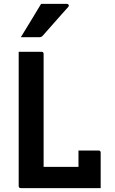

<svg xmlns="http://www.w3.org/2000/svg" viewBox="-20 -966 590 986"><path d="M87 0Q76 0 76 -11V-700H193Q204 -700 204 -689V-109H383V-193H486Q497 -193 497 -182V0ZM191 -946H324Q330 -946 332.5 -941Q335 -936 331 -931Q312 -910 298 -894Q284 -878 270.5 -863Q257 -848 240 -828.5Q223 -809 198 -781Q192 -775 182 -775H87Q115 -820 139 -860Q163 -900 191 -946Z"/></svg>

Font: Recursive Sn Lnr St SmB
Style: Regular
Weight: 600
Version: Version 1.079;hotconv 1.0.112;makeotfexe 2.5.65598; ttfautoh